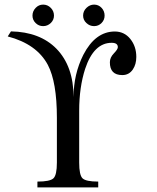

<svg xmlns="http://www.w3.org/2000/svg" viewBox="-20 -817 684 837"><path d="M574.2 -568.8Q574.2 -536.6 559.1 -514.2Q542.5 -489.7 513.2 -489.7Q458.5 -489.7 459 -545.9Q459 -566.4 476.3 -584.2Q493.7 -602.1 493.7 -611.3Q493.7 -630.4 466.8 -630.4Q388.7 -630.4 351.1 -516.6Q325.2 -436 325.2 -334.5V-108.4Q325.2 -53.7 339.8 -39.6Q354.5 -25.4 408.2 -25.4V0H143.1V-25.4Q197.8 -25.4 212.9 -39.6Q228 -53.7 228 -108.4V-303.7Q228 -459 188.5 -534.2Q140.1 -625 13.7 -658.2L27.8 -680.2Q154.3 -677.7 226.1 -604.5Q300.3 -528.3 300.8 -394Q300.8 -493.7 343.3 -578.1Q395.5 -679.2 480 -679.7Q522 -679.7 548.1 -647.2Q574.2 -614.7 574.2 -568.8ZM436 -749Q436 -730 422.6 -716.6Q409.2 -703.1 390.1 -703.1Q371.1 -703.1 356.7 -716.6Q342.3 -730 342.3 -749Q342.3 -768.6 356.9 -782.7Q371.6 -796.9 390.1 -796.9Q409.7 -796.9 422.9 -782.7Q436 -768.6 436 -749ZM215.3 -749Q215.3 -730 201.2 -716.6Q187 -703.1 168 -703.1Q148.9 -703.1 135.3 -716.6Q121.6 -730 121.6 -749Q121.6 -768.1 135.3 -782.5Q148.9 -796.9 168 -796.9Q187.5 -796.9 201.4 -782.7Q215.3 -768.6 215.3 -749Z"/></svg>

Font: Accordance
Style: Regular
Weight: 400
Version: Version 1.1 (build May 11, 2018) Miklal Software Solutions, 